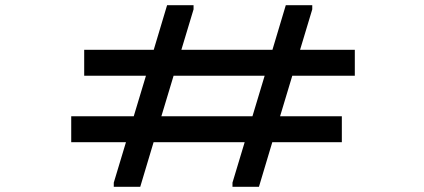

<svg xmlns="http://www.w3.org/2000/svg" viewBox="-20 -720 1636 740"><path d="M624 -700 572.5 -528H304.5V-428H542.5L495.5 -272H254.5V-172H465.5L418.5 -16V0H520.5L572 -172H923L876 -16V0H978L1029.5 -172H1297.5V-272H1059.5L1106.5 -428H1347.5V-528H1136.5L1183.5 -684V-700H1081.5L1030 -528H679L726 -684V-700ZM602 -272 649 -428H1000L953 -272Z"/></svg>

Font: Melete
Style: Regular
Weight: 400
Width: 6
Designer: Sora Sagano
Foundry: DOT COLON
Version: Version 0.200;FEAKit 1.0